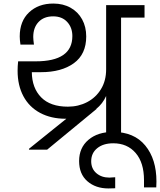

<svg xmlns="http://www.w3.org/2000/svg" viewBox="-20 -769 900 1080"><path d="M793 -740V-670H661V0H577V-229Q558 -186 521 -156H523L245 73H143V68L353 -101H350Q267 -101 205.5 -134Q144 -167 111.5 -228Q79 -289 79 -371Q79 -397 82 -424H181Q387 -424 387 -566Q387 -614 358 -645.5Q329 -677 279 -677Q227 -677 197 -645.5Q167 -614 167 -561Q167 -546 171 -518H95Q91 -546 91 -564Q91 -650 143.5 -699.5Q196 -749 280 -749Q335 -749 377 -725.5Q419 -702 442 -660Q465 -618 465 -564Q465 -464 395.5 -413.5Q326 -363 210 -363H159Q160 -274 211.5 -221.5Q263 -169 362 -169Q421 -169 470 -194.5Q519 -220 548 -267.5Q577 -315 577 -379V-740Z M628 290Q615 291 590 291Q518 291 471.5 250.5Q425 210 425 137Q425 62 477.5 17.5Q530 -27 616 -27Q734 -27 797 49.5Q860 126 860 252Q860 274 859 285H790V244Q790 146 743 91.5Q696 37 617 37Q561 37 527 64.5Q493 92 493 138Q493 180 522 205Q551 230 595 230Q604 230 628 228Z"/></svg>

Font: A Bank Premium Regular
Style: Regular
Weight: 400
Designer: Ninad Kale (Devanagari), Jonny Pinhorn (Latin), Htun Naung (Myanmar)
Foundry: Indian Type Foundry
Version: 4.004